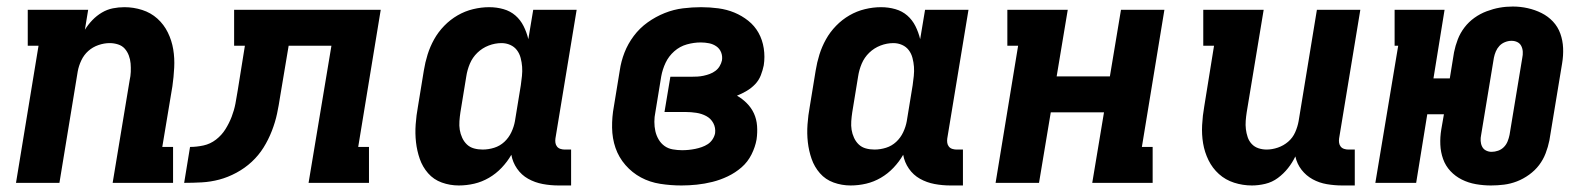

<svg xmlns="http://www.w3.org/2000/svg" viewBox="-20 -560 4840 588"><path d="M29 0 98 -420H65V-530H250L240 -469Q250 -485 263 -498.5Q276 -512 292 -521.5Q308 -531 325.5 -534.5Q343 -538 361 -538Q389 -538 415.5 -529.5Q442 -521 462 -503Q482 -485 494 -460.5Q506 -436 510.5 -409Q515 -382 513.5 -353Q512 -324 508 -296L477 -110H510V0H325L377 -314Q380 -327 380.5 -340Q381 -353 380 -365.5Q379 -378 374.5 -390Q370 -402 362 -411Q354 -420 341.5 -424Q329 -428 316 -428Q299 -428 281.5 -422Q264 -416 250.5 -404Q237 -392 229 -375Q221 -358 218 -341L162 0Z M544 0 562 -110Q582 -110 603 -114.5Q624 -119 641.5 -132.5Q659 -146 670.5 -164.5Q682 -183 689.5 -202.5Q697 -222 701 -242.5Q705 -263 708 -283L730 -420H697V-530H1146L1077 -110H1110V0H925L995 -420H864L838 -265Q834 -238 828.5 -212Q823 -186 812.5 -159Q802 -132 787 -108Q772 -84 751 -64.5Q730 -45 704 -31Q678 -17 651.5 -10Q625 -3 598 -1.5Q571 0 544 0Z M1385 8Q1358 8 1333 -1Q1308 -10 1291 -29.5Q1274 -49 1265.5 -73.5Q1257 -98 1254 -124.5Q1251 -151 1253 -179Q1255 -207 1260 -234L1278 -344Q1282 -369 1289.5 -393Q1297 -417 1309.5 -439.5Q1322 -462 1340.5 -481Q1359 -500 1381.5 -513Q1404 -526 1429 -532Q1454 -538 1478 -538Q1501 -538 1522 -532Q1543 -526 1558.5 -512.5Q1574 -499 1583.5 -480Q1593 -461 1598 -440Q1598 -440 1598 -440Q1598 -440 1598 -440L1613 -530H1746L1681 -136Q1680 -129 1681 -122.5Q1682 -116 1686 -111Q1690 -106 1696.5 -104Q1703 -102 1709 -102H1729V8H1691Q1666 8 1642 3.5Q1618 -1 1597.5 -12.5Q1577 -24 1563.5 -43.5Q1550 -63 1546 -86Q1534 -65 1516.5 -46.5Q1499 -28 1477.5 -15.5Q1456 -3 1432.5 2.5Q1409 8 1385 8ZM1458 -102Q1476 -102 1493.5 -107.5Q1511 -113 1524.5 -125.5Q1538 -138 1546 -155Q1554 -172 1557 -189L1575 -299Q1577 -313 1578.5 -327.5Q1580 -342 1579 -355.5Q1578 -369 1574.5 -382.5Q1571 -396 1563 -406.5Q1555 -417 1542.5 -422.5Q1530 -428 1516 -428Q1496 -428 1476.5 -420.5Q1457 -413 1442 -398.5Q1427 -384 1419 -365Q1411 -346 1408 -326L1390 -216Q1388 -203 1387 -189Q1386 -175 1388 -162.5Q1390 -150 1395.5 -138Q1401 -126 1410 -117.5Q1419 -109 1431.5 -105.5Q1444 -102 1458 -102Z M2067 8Q2034 8 2002 3Q1970 -2 1943 -16.5Q1916 -31 1895.5 -54.5Q1875 -78 1865 -107Q1855 -136 1854.5 -169Q1854 -202 1860 -234L1878 -344Q1882 -372 1892.5 -399Q1903 -426 1921 -450Q1939 -474 1963.5 -491.5Q1988 -509 2015.5 -520Q2043 -531 2071.5 -534.5Q2100 -538 2127 -538Q2154 -538 2180 -534.5Q2206 -531 2229 -521.5Q2252 -512 2271.5 -496.5Q2291 -481 2303 -459.5Q2315 -438 2319 -412Q2323 -386 2319 -360Q2316 -345 2310 -329.5Q2304 -314 2292.5 -302Q2281 -290 2266.5 -281.5Q2252 -273 2237 -267Q2253 -258 2267 -244Q2281 -230 2289 -212.5Q2297 -195 2298.5 -174.5Q2300 -154 2297 -133Q2293 -110 2281.5 -87Q2270 -64 2251 -47.5Q2232 -31 2209 -20Q2186 -9 2162 -3Q2138 3 2114 5.5Q2090 8 2067 8ZM2069 -100Q2079 -100 2089 -101Q2099 -102 2109 -104Q2119 -106 2129 -109.5Q2139 -113 2147.5 -118.5Q2156 -124 2162 -133Q2168 -142 2170 -152Q2172 -169 2164.5 -183Q2157 -197 2143 -204.5Q2129 -212 2112.5 -214.5Q2096 -217 2080 -217H2015L2033 -325H2098Q2107 -325 2116 -325.5Q2125 -326 2134.5 -328Q2144 -330 2153.5 -333.5Q2163 -337 2171 -343Q2179 -349 2184 -357.5Q2189 -366 2191 -375Q2193 -388 2188.5 -399.5Q2184 -411 2174 -418Q2164 -425 2151.5 -427.5Q2139 -430 2126 -430Q2105 -430 2083.5 -424Q2062 -418 2045 -403Q2028 -388 2018.5 -368Q2009 -348 2005 -326L1987 -216Q1984 -202 1984 -187Q1984 -172 1987 -158.5Q1990 -145 1997 -133Q2004 -121 2015 -113Q2026 -105 2040.5 -102.5Q2055 -100 2069 -100Z M2585 8Q2558 8 2533 -1Q2508 -10 2491 -29.5Q2474 -49 2465.5 -73.5Q2457 -98 2454 -124.5Q2451 -151 2453 -179Q2455 -207 2460 -234L2478 -344Q2482 -369 2489.5 -393Q2497 -417 2509.5 -439.5Q2522 -462 2540.5 -481Q2559 -500 2581.5 -513Q2604 -526 2629 -532Q2654 -538 2678 -538Q2701 -538 2722 -532Q2743 -526 2758.5 -512.5Q2774 -499 2783.5 -480Q2793 -461 2798 -440Q2798 -440 2798 -440Q2798 -440 2798 -440L2813 -530H2946L2881 -136Q2880 -129 2881 -122.5Q2882 -116 2886 -111Q2890 -106 2896.5 -104Q2903 -102 2909 -102H2929V8H2891Q2866 8 2842 3.5Q2818 -1 2797.5 -12.5Q2777 -24 2763.5 -43.5Q2750 -63 2746 -86Q2734 -65 2716.5 -46.5Q2699 -28 2677.5 -15.5Q2656 -3 2632.5 2.5Q2609 8 2585 8ZM2658 -102Q2676 -102 2693.5 -107.5Q2711 -113 2724.5 -125.5Q2738 -138 2746 -155Q2754 -172 2757 -189L2775 -299Q2777 -313 2778.5 -327.5Q2780 -342 2779 -355.5Q2778 -369 2774.5 -382.5Q2771 -396 2763 -406.5Q2755 -417 2742.5 -422.5Q2730 -428 2716 -428Q2696 -428 2676.5 -420.5Q2657 -413 2642 -398.5Q2627 -384 2619 -365Q2611 -346 2608 -326L2590 -216Q2588 -203 2587 -189Q2586 -175 2588 -162.5Q2590 -150 2595.5 -138Q2601 -126 2610 -117.5Q2619 -109 2631.5 -105.5Q2644 -102 2658 -102Z M3029 0 3098 -420H3065V-530H3250L3216 -326H3379L3413 -530H3546L3477 -110H3510V0H3325L3361 -216H3198L3162 0Z M3814 8Q3786 8 3759.5 -0.5Q3733 -9 3713 -27Q3693 -45 3681 -69.5Q3669 -94 3664.5 -121Q3660 -148 3661.5 -177Q3663 -206 3668 -234L3698 -420H3665V-530H3850L3798 -216Q3796 -203 3795 -190Q3794 -177 3795.5 -164.5Q3797 -152 3801 -140Q3805 -128 3813.5 -119Q3822 -110 3834 -106Q3846 -102 3859 -102Q3876 -102 3893.5 -108Q3911 -114 3925 -126Q3939 -138 3946.5 -155Q3954 -172 3957 -189L4013 -530H4146L4081 -136Q4080 -129 4081 -122.5Q4082 -116 4086 -111Q4090 -106 4096.5 -104Q4103 -102 4109 -102H4129V8H4091Q4067 8 4043.5 4Q4020 0 4000 -11Q3980 -22 3966 -40Q3952 -58 3947 -81Q3938 -62 3924.5 -45Q3911 -28 3893.5 -15Q3876 -2 3855 3Q3834 8 3814 8Z M4546 8Q4523 8 4500 4Q4477 0 4457 -10Q4437 -20 4422 -36Q4407 -52 4399.5 -73Q4392 -94 4391 -117Q4390 -140 4394 -164L4402 -210H4351L4317 0H4192L4262 -420H4251V-530H4404L4370 -320H4420L4433 -400Q4437 -420 4444.5 -439.5Q4452 -459 4465 -476Q4478 -493 4495.5 -505.5Q4513 -518 4533 -525.5Q4553 -533 4572.5 -536.5Q4592 -540 4613 -540Q4636 -540 4658.5 -535Q4681 -530 4701 -520Q4721 -510 4736 -494Q4751 -478 4758.5 -457Q4766 -436 4767 -413Q4768 -390 4764 -366L4725 -130Q4721 -110 4713.5 -90.5Q4706 -71 4693.5 -54.5Q4681 -38 4663 -25Q4645 -12 4625.5 -4.5Q4606 3 4586 5.5Q4566 8 4546 8ZM4548 -95Q4558 -95 4568 -98.5Q4578 -102 4585.5 -109.5Q4593 -117 4597 -127Q4601 -137 4603 -147L4642 -383Q4644 -392 4643.5 -401.5Q4643 -411 4639 -419Q4635 -427 4627 -431Q4619 -435 4609 -435Q4599 -435 4589 -431Q4579 -427 4572 -419.5Q4565 -412 4561 -402.5Q4557 -393 4555 -383L4516 -147Q4514 -138 4514.5 -128.5Q4515 -119 4519 -111Q4523 -103 4531 -99Q4539 -95 4548 -95Z"/></svg>

Font: Iosevka Slab XBdEx
Style: Italic
Weight: 800
Width: 7
Italic angle: -9°
Monospace: yes
Designer: Belleve Invis
Foundry: Belleve Invis
Version: Version 11.1.1; ttfautohint (v1.8.3)